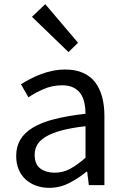

<svg xmlns="http://www.w3.org/2000/svg" viewBox="-20 -892 604 925"><path d="M217 13Q183 13 154 2.5Q125 -8 103.5 -27.5Q82 -47 70 -75.5Q58 -104 58 -141Q58 -185 77.5 -218.5Q97 -252 138 -277Q179 -302 242 -318Q305 -334 392 -344Q392 -370 387 -395Q382 -420 369.5 -439Q357 -458 335 -469.5Q313 -481 280 -481Q232 -481 190.5 -463Q149 -445 117 -423L81 -486Q100 -498 123.5 -510.5Q147 -523 174 -533.5Q201 -544 231.5 -550.5Q262 -557 295 -557Q344 -557 380 -541Q416 -525 438.5 -495.5Q461 -466 472 -425Q483 -384 483 -334V0H408L400 -65H397Q358 -33 313 -10Q268 13 217 13ZM243 -60Q283 -60 317.5 -78.5Q352 -97 392 -132V-284Q323 -276 276.5 -263.5Q230 -251 201 -233.5Q172 -216 159.5 -194.5Q147 -173 147 -147Q147 -100 174.5 -80Q202 -60 243 -60ZM134 -811 198 -872 356 -686 310 -641Z"/></svg>

Font: SpoqaHanSans-Regular
Style: Regular
Weight: 400
Designer: [Spoqa Han Sans] Dong-huui Kim \uAE40 \uB3D9 \uD718  Younghwa Kang \uAC15 \uC601 \uD654  [Noto Sans] Ryoko NISHIZUKA \u8
Foundry: Spoqa (http://www.spoqa-han-sans.com)
Version: Version 2.000